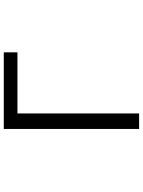

<svg xmlns="http://www.w3.org/2000/svg" viewBox="113 -886 773 1040"><g transform="rotate(-90 500.0 -366.5)"><path d="M405 0H321V-733H736V-659H405Z"/></g></svg>

Font: IBM Plex Sans JP
Style: Regular
Weight: 400
Designer: Mike Abbink; Paul van der Laan; Pieter van Rosmalen; Wujin Sim; Yejin Wi; Jinhee Kim; Boomi Park; Yona Kim; Kichan Ma
Foundry: Sandoll Inc.
Version: Version 1.000